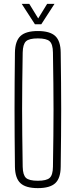

<svg xmlns="http://www.w3.org/2000/svg" viewBox="-20 -965 390 990"><path d="M175 5Q113 5 85.5 -20.5Q58 -46 57 -105Q56 -191.5 55.5 -263.8Q55 -336 55 -403.2Q55 -470.5 55.5 -541Q56 -611.5 57 -694Q58 -753.5 85.5 -779.2Q113 -805 175 -805Q237.5 -805 265 -779.2Q292.5 -753.5 293 -694Q294 -611.5 294.8 -541Q295.5 -470.5 295.5 -403.2Q295.5 -336 294.8 -263.8Q294 -191.5 293 -105Q292.5 -46 265 -20.5Q237.5 5 175 5ZM175 -33Q220 -33 236.2 -47.8Q252.5 -62.5 253 -105Q254.5 -194.5 255.2 -264.8Q256 -335 256 -399.2Q256 -463.5 255.2 -533.8Q254.5 -604 253 -694Q252.5 -737 236.2 -752Q220 -767 175 -767Q130 -767 114 -752Q98 -737 97 -694Q95.5 -606.5 94.8 -537.5Q94 -468.5 94 -404.2Q94 -340 94.8 -268.8Q95.5 -197.5 97 -105Q98 -62.5 114 -47.8Q130 -33 175 -33ZM160 -840 92 -945H131L177 -870L223 -945H261L193 -840Z"/></svg>

Font: Big Shoulders Text Thin Thin
Style: Regular
Weight: 250
Version: Version 2.002